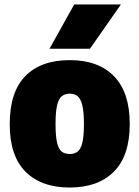

<svg xmlns="http://www.w3.org/2000/svg" viewBox="-20 -828 624 859"><path d="M292 11Q165 11 94.2 -59.8Q23.5 -130.5 23.5 -272Q23.5 -416 93.2 -487.5Q163 -559 292 -559Q420.5 -559 490.5 -486.5Q560.5 -414 560.5 -273.5Q560.5 -131 489.5 -60Q418.5 11 292 11ZM292 -139Q313 -139 327 -149.5Q341 -160 348.2 -188.8Q355.5 -217.5 355.5 -272Q355.5 -328 348 -357.8Q340.5 -387.5 326.5 -398.2Q312.5 -409 292 -409Q271.5 -409 257.2 -398.2Q243 -387.5 235.8 -358.2Q228.5 -329 228.5 -273.5Q228.5 -218 235.5 -189Q242.5 -160 256.5 -149.5Q270.5 -139 292 -139ZM201.5 -610 312 -808H521L382.5 -610Z"/></svg>

Font: Encode Sans Semi Condensed Black
Style: Regular
Weight: 900
Width: 4
Designer: Multiple Designers
Foundry: Impallari Type
Version: Version 3.000; ttfautohint (v1.8.3) -l 8 -r 50 -G 200 -x 14 